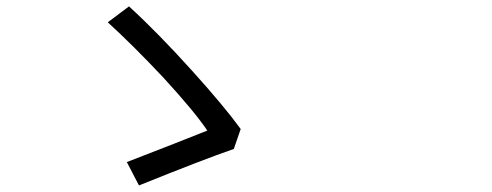

<svg xmlns="http://www.w3.org/2000/svg" viewBox="-20 -645 1540 601"><path d="M415 -64.5 377 -137.7Q543.9 -202.1 628.9 -236.3Q588.9 -295.9 491.2 -402.3Q397.5 -502 317.4 -575.2L383.8 -625Q473.6 -543 581.1 -423.8Q681.6 -312.5 733.4 -241.2L711.9 -178.7Q618.2 -146.5 415 -64.5Z"/></svg>

Font: Bpmf GenYo Gothic R
Style: R
Weight: 400
Foundry: But Ko
Version: Version 1.320